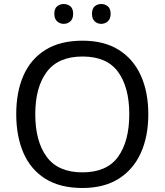

<svg xmlns="http://www.w3.org/2000/svg" viewBox="-20 -928 821 958"><path d="M720 -358Q720 -247 682.5 -164.5Q645 -82 572 -36Q499 10 391 10Q280 10 206.5 -36Q133 -82 97 -165Q61 -248 61 -359Q61 -469 97 -551Q133 -633 206.5 -679Q280 -725 392 -725Q499 -725 572 -679.5Q645 -634 682.5 -551.5Q720 -469 720 -358ZM156 -358Q156 -223 213 -145.5Q270 -68 391 -68Q513 -68 569 -145.5Q625 -223 625 -358Q625 -493 569 -569.5Q513 -646 392 -646Q271 -646 213.5 -569.5Q156 -493 156 -358ZM251 -859Q251 -885 265 -896.5Q279 -908 298 -908Q317 -908 331 -896.5Q345 -885 345 -859Q345 -834 331 -821.5Q317 -809 298 -809Q279 -809 265 -821.5Q251 -834 251 -859ZM439 -859Q439 -885 452.5 -896.5Q466 -908 485 -908Q504 -908 518 -896.5Q532 -885 532 -859Q532 -834 518 -821.5Q504 -809 485 -809Q466 -809 452.5 -821.5Q439 -834 439 -859Z"/></svg>

Font: Noto Sans Pau Cin Hau
Style: Regular
Weight: 400
Designer: Monotype Design Team
Foundry: Monotype Imaging Inc.
Version: Version 2.002; ttfautohint (v1.8.4.7-5d5b)